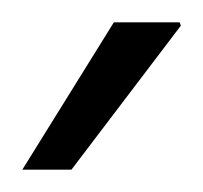

<svg xmlns="http://www.w3.org/2000/svg" viewBox="-20 -743 182 172"><path d="M0 -591 82 -723H141L142 -720L44 -591Z"/></svg>

Font: Archivo SemiCondensed Thin
Style: Regular
Weight: 250
Width: 4
Designer: Hector Gatti
Foundry: Omnibus-Type
Version: Version 2.001